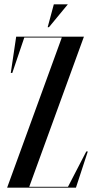

<svg xmlns="http://www.w3.org/2000/svg" viewBox="-20 -870 440 890"><path d="M229.5 -850 201 -744H207L294.5 -850ZM295.1 -4H115.5L369 -700H55L30 -532H37L92.6 -696H266.5L13 0H332L387 -168H380Z"/></svg>

Font: Picaflor 96 pt
Style: Regular
Weight: 400
Designer: Ariel Martín Pérez
Foundry: Tunera Type Foundry
Version: Version 1.000;hotconv 1.0.109;makeotfexe 2.5.65596